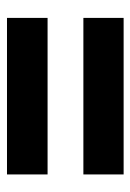

<svg xmlns="http://www.w3.org/2000/svg" viewBox="70 -620 382 563"><g transform="rotate(90 261.5 -338.0)"><path d="M32 -509H491V-391H32ZM32 -286H491V-167H32Z"/></g></svg>

Font: Prompt SemiBold
Style: Regular
Weight: 600
Designer: Katatrad Team
Foundry: CadsonDemak
Version: Version 1.001